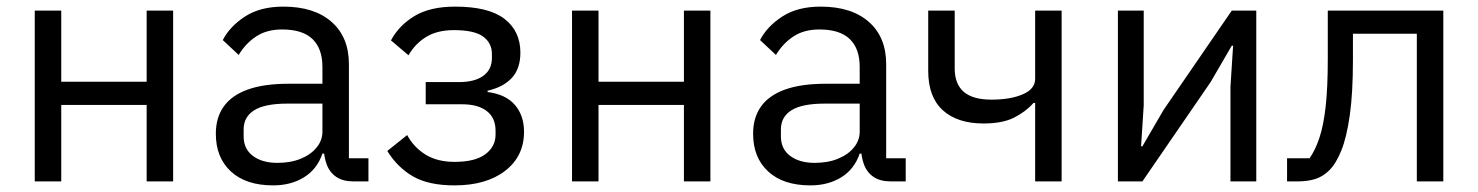

<svg xmlns="http://www.w3.org/2000/svg" viewBox="-20 -548 4465 580"><path d="M85 0V-516H165V-301H423V-516H503V0H423V-231H165V0Z M1093 0H1048Q1016 0 996 -13.5Q976 -27 967 -51Q958 -75 958 -106V-113L989 -84H954Q938 -37 898.5 -12.5Q859 12 805 12Q723 12 677.5 -30Q632 -72 632 -144Q632 -193 656 -226.5Q680 -260 728.5 -277.5Q777 -295 852 -295H954V-346Q954 -401 924 -430Q894 -459 832 -459Q786 -459 754 -438Q722 -417 701 -382L653 -427Q674 -468 720 -498Q766 -528 836 -528Q929 -528 981.5 -482Q1034 -436 1034 -354V-70H1093ZM954 -235H848Q780 -235 748 -215Q716 -195 716 -157V-136Q716 -98 744 -77Q772 -56 818 -56Q858 -56 888.5 -68.5Q919 -81 936.5 -102.5Q954 -124 954 -150Z M1353 12Q1274 12 1227 -15.5Q1180 -43 1150 -92L1210 -140Q1230 -103 1265.5 -81Q1301 -59 1353 -59Q1415 -59 1446 -82Q1477 -105 1477 -141V-153Q1477 -192 1450.5 -212.5Q1424 -233 1376 -233H1266V-300H1366Q1414 -300 1440 -319Q1466 -338 1466 -373V-385Q1466 -418 1439.5 -437.5Q1413 -457 1351 -457Q1301 -457 1267.5 -436.5Q1234 -416 1214 -381L1161 -426Q1185 -471 1232 -499.5Q1279 -528 1355 -528Q1456 -528 1504 -491Q1552 -454 1552 -389Q1552 -341 1526.5 -313Q1501 -285 1453 -274V-270Q1508 -263 1535.5 -231Q1563 -199 1563 -150Q1563 -76 1506 -32Q1449 12 1353 12Z M1708 0V-516H1788V-301H2046V-516H2126V0H2046V-231H1788V0Z M2716 0H2671Q2639 0 2619 -13.5Q2599 -27 2590 -51Q2581 -75 2581 -106V-113L2612 -84H2577Q2561 -37 2521.5 -12.5Q2482 12 2428 12Q2346 12 2300.5 -30Q2255 -72 2255 -144Q2255 -193 2279 -226.5Q2303 -260 2351.5 -277.5Q2400 -295 2475 -295H2577V-346Q2577 -401 2547 -430Q2517 -459 2455 -459Q2409 -459 2377 -438Q2345 -417 2324 -382L2276 -427Q2297 -468 2343 -498Q2389 -528 2459 -528Q2552 -528 2604.5 -482Q2657 -436 2657 -354V-70H2716ZM2577 -235H2471Q2403 -235 2371 -215Q2339 -195 2339 -157V-136Q2339 -98 2367 -77Q2395 -56 2441 -56Q2481 -56 2511.5 -68.5Q2542 -81 2559.5 -102.5Q2577 -124 2577 -150Z M3107 0V-237H3102Q3078 -210 3043 -192.5Q3008 -175 2951 -175Q2872 -175 2828 -215Q2784 -255 2784 -334V-516H2864V-341Q2864 -294 2891.5 -270.5Q2919 -247 2975 -247Q3032 -247 3069.5 -263Q3107 -279 3107 -310V-516H3187V0Z M3357 0V-516H3435V-230L3427 -106H3431L3495 -216L3701 -516H3775V0H3697V-286L3705 -410H3701L3637 -300L3431 0Z M3868 0V-70H3936Q3953 -94 3965.5 -131Q3978 -168 3984.5 -225.5Q3991 -283 3991 -369V-516H4340V0H4260V-446H4067V-367Q4067 -267 4057.5 -200Q4048 -133 4032 -93.5Q4016 -54 3996 -34Q3977 -15 3954 -7.5Q3931 0 3899 0Z"/></svg>

Font: IBM Plex Sans Var
Style: Regular
Weight: 400
Designer: Mike Abbink, Paul van der Laan, Pieter van Rosmalen
Foundry: Bold Monday
Version: Version 3.000